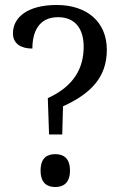

<svg xmlns="http://www.w3.org/2000/svg" viewBox="-20 -744 485 771"><path d="M208 -724C90 -724 32 -674 32 -610C32 -568 65 -549 110 -549C110 -619 138 -675 213 -675C284 -675 316 -626 316 -556C316 -472 278 -398 172 -350L177 -204H230L233 -317C345 -368 409 -434 409 -544C409 -658 327 -724 208 -724ZM202 7C234 7 261 -9 261 -59C261 -110 234 -125 202 -125C169 -125 143 -110 143 -59C143 -9 169 7 202 7Z"/></svg>

Font: Noto Serif Sinhala SemiCondensed
Style: Regular
Weight: 400
Width: 4
Designer: Jelle Bosma - Monotype Design Team
Foundry: Monotype Imaging Inc.
Version: Version 2.007